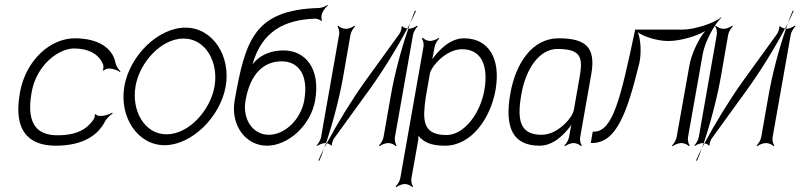

<svg xmlns="http://www.w3.org/2000/svg" viewBox="-20 -590 3301 792"><path d="M62 -207C30 -27 122 11 210 11C328 11 387 -37 413 -89C420 -102 435 -116 445 -122L443 -125C433 -119 412 -112 399 -112H388C384 -112 376 -116 375 -119L371 -118C372 -114 370 -103 367 -99C349 -72 315 -32 218 -32C147 -32 85 -63 110 -207C131 -328 227 -390 284 -390C364 -390 395 -352 406 -322C407 -317 407 -304 404 -300L408 -299C411 -302 419 -307 425 -307H433C448 -307 467 -299 475 -293L477 -296C469 -302 459 -318 456 -332C445 -389 389 -432 288 -432C191 -432 87 -346 62 -207Z M539 -234C556 -333 645 -431 737 -431C829 -431 882 -333 865 -234C848 -135 759 -36 667 -36C575 -36 522 -135 539 -234ZM493 -234C471 -107 548 9 659 9C770 9 889 -107 911 -234C933 -360 857 -476 745 -476C633 -476 515 -361 493 -234Z M993 -176C1012 -285 1067 -337 1142 -337C1209 -337 1254 -284 1235 -176C1221 -98 1156 -34 1089 -34C1023 -34 979 -98 993 -176ZM948 -176C930 -73 994 11 1081 11C1169 11 1262 -73 1280 -176C1303 -309 1238 -382 1150 -382C1056 -382 1021 -323 1021 -323C1061 -466 1159 -508 1278 -513C1287 -514 1302 -508 1305 -503L1308 -506C1305 -511 1305 -527 1309 -536C1313 -547 1325 -561 1332 -567L1331 -570C1323 -564 1306 -557 1295 -557C1027 -549 992 -423 948 -176Z M1372 -481C1377 -475 1381 -459 1379 -448L1304 -22C1302 -12 1292 4 1286 10L1288 12C1295 7 1312 0 1322 0H1325C1353 -83 1381 -189 1396 -276L1426 -448C1428 -459 1438 -475 1445 -481L1442 -484C1435 -478 1418 -471 1407 -471C1395 -471 1380 -478 1375 -484ZM1660 -472C1661 -472 1663 -471 1664 -471C1666 -479 1670 -487 1672 -494C1669 -487 1664 -480 1660 -472ZM1672 -494C1681 -512 1689 -530 1696 -545L1692 -546C1685 -531 1679 -513 1672 -494ZM1543 10 1546 13C1553 7 1570 0 1582 0C1593 0 1608 7 1613 13L1616 10C1611 4 1607 -12 1609 -24L1684 -448C1686 -459 1696 -475 1703 -481L1700 -484C1693 -478 1676 -471 1665 -471H1664C1635 -388 1607 -282 1592 -195L1562 -24C1560 -12 1550 4 1543 10ZM1328 1C1336 3 1345 7 1346 11L1349 9C1348 4 1353 -13 1358 -19L1503 -219C1558 -295 1618 -392 1660 -472C1652 -474 1641 -478 1640 -482L1636 -480C1638 -475 1633 -458 1628 -451L1484 -252C1430 -176 1370 -78 1328 1ZM1317 21C1320 14 1325 8 1328 1C1327 1 1326 0 1325 0C1323 7 1319 14 1317 21ZM1293 72 1297 73C1304 58 1311 40 1317 21C1308 39 1300 57 1293 72Z M1736 -187 1753 -285C1758 -315 1819 -387 1886 -387C1969 -387 1995 -314 1978 -218C1961 -121 1894 -33 1822 -33C1719 -33 1724 -100 1736 -187ZM1612 179 1615 182C1622 176 1639 169 1650 169C1661 169 1676 176 1681 182L1684 179C1679 173 1675 157 1677 146L1705 -11C1706 -17 1706 -24 1706 -30C1728 -3 1758 11 1816 11C1924 11 2003 -101 2024 -218C2047 -351 1994 -432 1894 -432C1839 -432 1794 -388 1763 -346C1765 -354 1767 -364 1768 -371L1773 -398C1775 -409 1785 -425 1792 -431L1790 -434C1783 -428 1765 -421 1754 -421C1743 -421 1729 -428 1724 -434L1720 -431C1725 -425 1729 -409 1727 -398L1631 146C1629 157 1619 173 1612 179Z M2131 -203C2150 -310 2207 -388 2279 -388C2373 -388 2384 -356 2373 -284L2347 -136C2342 -106 2282 -34 2214 -34C2123 -34 2112 -97 2131 -203ZM2085 -203C2060 -60 2098 11 2206 11C2262 11 2306 -33 2337 -75C2335 -67 2333 -58 2332 -50L2327 -23C2325 -12 2315 4 2308 10L2311 13C2318 7 2335 0 2346 0C2357 0 2372 7 2377 13L2380 10C2375 4 2371 -12 2373 -23L2419 -284C2439 -397 2394 -432 2284 -432C2176 -432 2107 -330 2085 -203Z M2417 0H2422C2523 0 2567 -125 2617 -329C2626 -366 2624 -427 2611 -457C2637 -437 2696 -421 2733 -421H2741C2783 -421 2853 -440 2889 -462C2861 -430 2831 -363 2824 -321L2771 -24C2769 -12 2759 4 2752 10L2755 13C2762 7 2779 0 2791 0C2802 0 2817 7 2822 13L2825 10C2820 4 2816 -12 2818 -24L2879 -368C2887 -415 2927 -492 2956 -517L2955 -519C2926 -494 2844 -468 2797 -468H2600L2599 -463C2540 -184 2508 -47 2430 -47H2425Z M2930 -481C2935 -475 2939 -459 2937 -448L2862 -22C2860 -12 2850 4 2844 10L2846 12C2853 7 2870 0 2880 0H2883C2911 -83 2939 -189 2954 -276L2984 -448C2986 -459 2996 -475 3003 -481L3000 -484C2993 -478 2976 -471 2965 -471C2953 -471 2938 -478 2933 -484ZM3218 -472C3219 -472 3221 -471 3222 -471C3224 -479 3228 -487 3230 -494C3227 -487 3222 -480 3218 -472ZM3230 -494C3239 -512 3247 -530 3254 -545L3250 -546C3243 -531 3237 -513 3230 -494ZM3101 10 3104 13C3111 7 3128 0 3140 0C3151 0 3166 7 3171 13L3174 10C3169 4 3165 -12 3167 -24L3242 -448C3244 -459 3254 -475 3261 -481L3258 -484C3251 -478 3234 -471 3223 -471H3222C3193 -388 3165 -282 3150 -195L3120 -24C3118 -12 3108 4 3101 10ZM2886 1C2894 3 2903 7 2904 11L2907 9C2906 4 2911 -13 2916 -19L3061 -219C3116 -295 3176 -392 3218 -472C3210 -474 3199 -478 3198 -482L3194 -480C3196 -475 3191 -458 3186 -451L3042 -252C2988 -176 2928 -78 2886 1ZM2875 21C2878 14 2883 8 2886 1C2885 1 2884 0 2883 0C2881 7 2877 14 2875 21ZM2851 72 2855 73C2862 58 2869 40 2875 21C2866 39 2858 57 2851 72Z"/></svg>

Font: Armata Saber
Style: RgIta
Weight: 400
Designer: Jasper
Foundry: Cannot Into Space Fonts
Version: Version 0.970